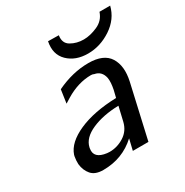

<svg xmlns="http://www.w3.org/2000/svg" viewBox="-159 -807 916 949"><g transform="rotate(-30 298.5 -333.0)"><path d="M243 -677 304 -676Q297 -633 329 -614.5Q361 -596 401 -596Q438 -596 480 -614.5Q522 -633 536 -676H597Q580 -608 517.5 -566.5Q455 -525 385 -525Q314 -525 271.5 -566.5Q229 -608 243 -677ZM72 -119Q72 -121 74 -127Q94 -186 179.5 -224Q265 -262 394 -266L404 -307Q412 -347 408 -372Q399 -415 360 -422Q352 -426 343 -426Q270 -426 197 -382L168 -364L179 -440Q271 -484 361 -484Q448 -484 479.5 -433.5Q511 -383 493 -302L424 2H335L350 -61Q272 11 162 11Q116 11 94.5 -14Q73 -39 69 -76Q68 -98 72 -119ZM158 -120Q157 -118 157 -114Q148 -61 219 -52Q224 -51 234 -51Q278 -51 316.5 -75.5Q355 -100 366 -146L385 -227Q297 -225 233 -197Q169 -169 158 -120Z"/></g></svg>

Font: Coval
Style: Book Italic
Weight: 350
Foundry: Context Ltd
Version: Version 001.000